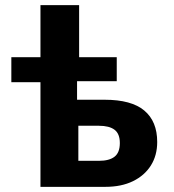

<svg xmlns="http://www.w3.org/2000/svg" viewBox="-20 -725 676 745"><path d="M137 0V-406H24V-503H137V-705H287V-503H433V-410H279V-338H386Q490 -338 540 -296Q590 -254 590 -174Q590 -122 565.5 -83Q541 -44 496 -22Q451 0 389 0ZM284 -101H364Q404 -101 424.5 -117Q445 -133 445 -170Q445 -206 424.5 -221.5Q404 -237 364 -237H284Z"/></svg>

Font: Nunito Sans 7pt Condensed ExtraBold
Style: Regular
Weight: 800
Width: 3
Designer: Vernon Adams
Foundry: Vernon Adams
Version: Version 3.101;gftools[0.9.27]